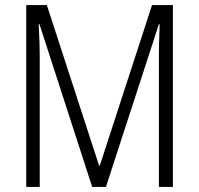

<svg xmlns="http://www.w3.org/2000/svg" viewBox="-20 -734 781 754"><path d="M342 0H396L604 -639H607C605 -583 604 -544 604 -517V0H659V-714H577L372 -84H369L164 -714H83V0H136V-517C136 -545 135 -583 132 -639H135Z"/></svg>

Font: Noto Sans Myanmar Condensed Light
Style: Regular
Weight: 300
Width: 3
Designer: Monotype Design Team
Foundry: Monotype Imaging Inc.
Version: Version 2.107